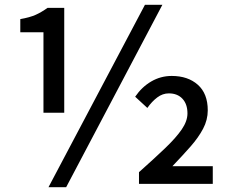

<svg xmlns="http://www.w3.org/2000/svg" viewBox="-20 -770 962 804"><path d="M162 -298V-635H65V-690Q105 -697 129.5 -708Q154 -719 179 -737H249V-298ZM183 14 587 -750H660L257 14ZM562 0V-49Q626 -106 671.5 -149.5Q717 -193 741 -228Q765 -263 765 -295Q765 -334 744 -356.5Q723 -379 687 -379Q661 -379 638.5 -362Q616 -345 597 -318L546 -365Q574 -406 613.5 -429Q653 -452 699 -452Q767 -452 808.5 -415Q850 -378 850 -308Q850 -268 830.5 -231Q811 -194 777.5 -156Q744 -118 702 -74H871V0Z"/></svg>

Font: Noto Sans KR Medium
Style: Regular
Weight: 500
Designer: Ryoko NISHIZUKA  (kana, bopomofo & ideographs); Paul D. Hunt (Latin, Greek & Cyrillic); Sandoll Communications , Soo-you
Foundry: Adobe
Version: Version 2.004-H2;hotconv 1.0.118;makeotfexe 2.5.65603